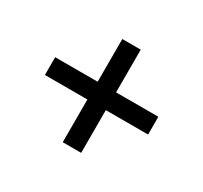

<svg xmlns="http://www.w3.org/2000/svg" viewBox="-106 -744 812 767"><g transform="rotate(30 300.0 -361.0)"><path d="M258 -123V-320H62V-402H258V-599H343V-402H538V-320H343V-123Z"/></g></svg>

Font: Mona Sans ExtraLight Medium
Style: Regular
Weight: 500
Version: Version 2.000